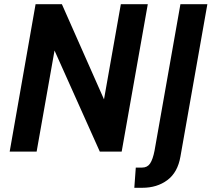

<svg xmlns="http://www.w3.org/2000/svg" viewBox="-20 -720 1011 912"><path d="M26 0 149 -700H274L474 -248L554 -700H682L558 0H454L239 -480L154 0ZM618 172 625 76H655Q680 76 693 56.5Q706 37 714 -4L837 -700H965L837 24Q824 99 775 135.5Q726 172 656 172Z"/></svg>

Font: Cabin VF Beta
Style: Italic
Weight: 400
Italic angle: -7°
Designer: Pablo Impallari
Foundry: Pablo Impallari. http://www.impallari.com Igino Marini. http://www.ikern.com
Version: Version 2.300